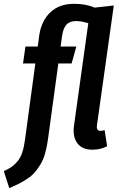

<svg xmlns="http://www.w3.org/2000/svg" viewBox="-88 -774 624 1011"><path d="M440.9 -85Q452.6 -85 462.9 -88.9L476.1 -3.9Q441.9 14.2 397.9 14.2Q344.7 14.2 319.1 -20Q293.5 -54.2 301.8 -113.8L377 -651.9Q339.4 -663.1 312 -663.1Q278.3 -663.1 261.2 -643.3Q244.1 -623.5 238.8 -584L231 -528.8H314L289.1 -439.9H219.2L164.1 -37.1Q158.2 3.9 148.7 36.4Q139.2 68.8 124 93.3Q108.9 117.7 93.5 135.3Q78.1 152.8 54.4 168.2Q30.8 183.6 11 193.6Q-8.8 203.6 -39.1 216.8L-67.9 127Q-42 115.2 -25.6 103.8Q-9.3 92.3 5.6 73.7Q20.5 55.2 29.5 27.6Q38.6 0 43.9 -40L98.1 -439.9H33.2L45.9 -528.8H110.8L119.1 -590.8Q130.4 -665 177.5 -709.5Q224.6 -753.9 301.8 -753.9Q364.7 -753.9 410.2 -733.9L511.2 -745.1L422.9 -117.2Q417.5 -85 440.9 -85Z"/></svg>

Font: Fira Sans Compressed Medium
Style: Italic
Weight: 500
Width: 3
Italic angle: -8°
Designer: Carrois Corporate & Edenspiekermann AG
Foundry: Carrois Corporate GbR & Edenspiekermann AG
Version: Version 4.203;PS 004.203;hotconv 1.0.88;makeotf.lib2.5.64775